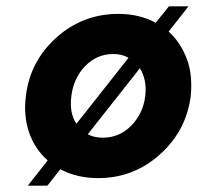

<svg xmlns="http://www.w3.org/2000/svg" viewBox="-20 -554 626 608"><path d="M514 -454Q534 -436 548.5 -413.5Q563 -391 572.5 -365Q582 -339 584.5 -310Q587 -281 584 -250Q570 -140 486.5 -65Q403 10 291 10Q224 10 171 -18L130 34H68L131 -46Q90 -82 72 -135Q54 -188 62 -250Q75 -360 158.5 -435Q242 -510 355 -510Q421 -510 473 -482L515 -534H577ZM206 -250Q199 -196 222 -162L387 -371Q366 -383 339 -383Q287 -383 250 -345Q213 -307 206 -250ZM306 -118Q358 -118 395.5 -156Q433 -194 440 -250Q446 -300 423 -338L258 -129Q277 -118 306 -118Z"/></svg>

Font: Orkney
Style: BoldItalic
Weight: 700
Designer: Samuel Oakes and Alfredo Marco Pradil
Foundry: Alfredo Marco Pradil
Version: 1.0; ttfautohint (v1.5)